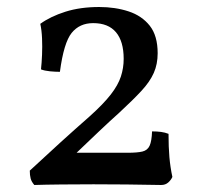

<svg xmlns="http://www.w3.org/2000/svg" viewBox="-20 -526 577 548"><path d="M263 -506Q309 -506 347 -493.5Q385 -481 407.5 -452.5Q430 -424 430 -374Q430 -343 419 -318Q408 -293 384 -267Q360 -241 320 -204Q292 -179 261 -149.5Q230 -120 186 -78L171 -90H344Q372 -90 386.5 -93.5Q401 -97 407 -110Q413 -123 414 -151Q428 -151 439.5 -149.5Q451 -148 461 -144Q461 -106 463.5 -77.5Q466 -49 472 -21Q468 -12 460 -5Q452 2 440 2Q392 1 341.5 0.5Q291 0 247 0Q203 0 155 0.5Q107 1 78 2Q70 -7 67.5 -16.5Q65 -26 65 -39Q108 -79 152 -119Q196 -159 236 -194Q275 -229 296 -256Q317 -283 325 -307.5Q333 -332 333 -358Q333 -408 311 -434Q289 -460 246 -460Q207 -460 184.5 -432Q162 -404 151 -321Q138 -321 122.5 -322.5Q107 -324 97 -328Q99 -346 100 -369.5Q101 -393 100 -416.5Q99 -440 95 -458Q124 -479 166.5 -492.5Q209 -506 263 -506Z"/></svg>

Font: Vollkorn
Style: Regular
Weight: 400
Designer: Friedrich Althausen
Foundry: Friedrich Althausen
Version: Version 5.001